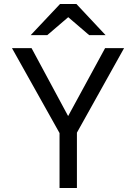

<svg xmlns="http://www.w3.org/2000/svg" viewBox="-20 -941 681 961"><path d="M278 0V-275L40 -700H138L321 -360L506 -700H601L365 -277V0ZM133.5 -765 280.5 -921H362.5L508.5 -765H426.5L321.5 -855L216.5 -765Z"/></svg>

Font: Overpass
Style: Regular
Weight: 400
Designer: Delve Withrington, Dave Bailey, Thomas Jockin
Foundry: Delve Fonts LLC
Version: Version 4.000